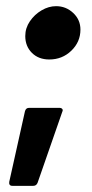

<svg xmlns="http://www.w3.org/2000/svg" viewBox="-20 -506 299 623"><path d="M62 -389Q62 -415 77 -437Q92 -459 115 -472.5Q138 -486 162 -486Q194 -486 217.5 -464Q241 -442 241 -410Q241 -370 211.5 -341.5Q182 -313 140 -313Q105 -313 83.5 -334.5Q62 -356 62 -389ZM74 -156H173Q179 -156 182 -152.5Q185 -149 182 -143L102 87Q98 97 88 97H20Q14 97 11.5 93.5Q9 90 10 84L61 -145Q64 -156 74 -156Z"/></svg>

Font: Barlow
Style: Bold Italic
Weight: 700
Italic angle: -7°
Designer: Jeremy Tribby
Foundry: Tribby Type
Version: Version 1.422